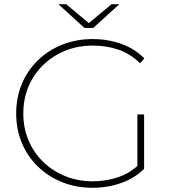

<svg xmlns="http://www.w3.org/2000/svg" viewBox="-20 -890 814 914"><path d="M421 4Q343 4 276.5 -22.5Q210 -49 160.5 -97Q111 -145 84 -209.5Q57 -274 57 -350Q57 -426 84 -490.5Q111 -555 160.5 -603Q210 -651 276.5 -677.5Q343 -704 421 -704Q494 -704 558 -681Q622 -658 667 -612L647 -589Q599 -635 543 -654Q487 -673 422 -673Q351 -673 290.5 -648.5Q230 -624 185 -580Q140 -536 115.5 -477.5Q91 -419 91 -350Q91 -281 115.5 -222.5Q140 -164 185 -120Q230 -76 290.5 -51.5Q351 -27 422 -27Q486 -27 544 -47Q593 -63 634 -100V-345H666V-86Q620 -41 556 -18.5Q492 4 421 4ZM382 -757 258 -870H295L403 -780L511 -870H548L424 -757Z"/></svg>

Font: Montserrat Thin ExtraLight
Style: Regular
Weight: 250
Version: Version 9.000